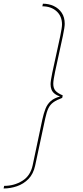

<svg xmlns="http://www.w3.org/2000/svg" viewBox="-53 -812 460 1065"><path d="M182 -777 185 -791.5Q218 -791.5 245.5 -778.5Q273 -765.5 289.5 -740.8Q306 -716 306 -680Q306 -662 296.2 -615Q286.5 -568 274.5 -515Q262.5 -461.5 252.5 -413.8Q242.5 -366 242.5 -347.5Q242.5 -323 254.5 -309Q266.5 -295 295 -283L292 -269Q261 -257.5 243 -244.5Q225 -231.5 215.2 -211Q205.5 -190.5 198 -155.5L142 106.5Q132 153 104.8 180.8Q77.5 208.5 41 221Q4.5 233.5 -33 233.5L-30 219Q25.5 219 70.5 191.2Q115.5 163.5 128 105.5L182 -150Q189.5 -184 199.5 -209.2Q209.5 -234.5 228.8 -251.5Q248 -268.5 281.5 -277V-276Q261.5 -283 249.5 -292.8Q237.5 -302.5 232.5 -315.5Q227.5 -328.5 227.5 -345Q227.5 -362.5 237.2 -409.5Q247 -456.5 259 -509.5Q271 -563 281 -611Q291 -659 291 -676.5Q291 -722.5 260.5 -749.8Q230 -777 182 -777Z"/></svg>

Font: Epilogue Thin
Style: Italic
Weight: 250
Italic angle: -12°
Designer: Tyler Finck
Foundry: Etcetera Type Co
Version: Version 2.112